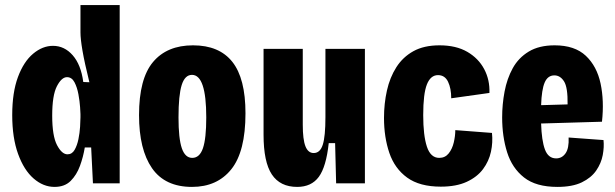

<svg xmlns="http://www.w3.org/2000/svg" viewBox="-20 -720 2417 754"><path d="M194 14Q150 14 112 -19Q74 -52 51 -115.5Q28 -179 28 -268Q28 -357 50.5 -417.5Q73 -478 110 -509Q147 -540 188 -540Q233 -540 265.5 -503Q298 -466 307 -398L331 -397Q312 -474 304 -520.5Q296 -567 296 -593V-700H450V0H345L338 -141H313Q307 -104 294 -68.5Q281 -33 257.5 -9.5Q234 14 194 14ZM245 -114Q263 -114 273 -131.5Q283 -149 288 -173.5Q293 -198 294.5 -222Q296 -246 296 -259V-272Q296 -277 294.5 -299.5Q293 -322 288 -349.5Q283 -377 272.5 -397Q262 -417 243 -417Q222 -417 203.5 -381.5Q185 -346 185 -266Q185 -186 204 -150Q223 -114 245 -114Z M734 14Q628 14 577 -59.5Q526 -133 526 -268Q526 -411 581 -476.5Q636 -542 738 -542Q841 -542 892.5 -477Q944 -412 944 -275Q944 -125 888.5 -55.5Q833 14 734 14ZM735 -100Q764 -100 777 -138Q790 -176 790 -259Q790 -426 734 -426Q706 -426 693.5 -386Q681 -346 681 -259Q681 -176 694 -138Q707 -100 735 -100Z M1147 14Q1080 14 1047.5 -35Q1015 -84 1015 -191V-528H1169V-230Q1169 -172 1179.5 -145.5Q1190 -119 1212 -119Q1237 -119 1247.5 -151.5Q1258 -184 1258 -260V-528H1413V0H1300L1296 -158H1271Q1261 -65 1232 -25.5Q1203 14 1147 14Z M1711 13Q1628 13 1579 -22.5Q1530 -58 1509 -119.5Q1488 -181 1488 -257Q1488 -313 1499.5 -364.5Q1511 -416 1536.5 -456Q1562 -496 1603.5 -519Q1645 -542 1706 -542Q1771 -542 1815 -516.5Q1859 -491 1881.5 -448.5Q1904 -406 1902 -355L1752 -334Q1752 -373 1739.5 -399Q1727 -425 1700 -425Q1671 -425 1656.5 -388.5Q1642 -352 1642 -268Q1642 -188 1656.5 -144Q1671 -100 1705 -100Q1728 -100 1742 -117.5Q1756 -135 1762 -160.5Q1768 -186 1768 -209L1912 -198Q1916 -161 1908 -124Q1900 -87 1877 -56Q1854 -25 1813 -6Q1772 13 1711 13Z M2169 14Q2085 14 2038 -23Q1991 -60 1971.5 -122Q1952 -184 1952 -259Q1952 -310 1961.5 -360.5Q1971 -411 1993.5 -452Q2016 -493 2056.5 -517.5Q2097 -542 2158 -542Q2237 -542 2280.5 -501Q2324 -460 2338.5 -392Q2353 -324 2344 -242L2105 -235Q2107 -168 2120 -133Q2133 -98 2164 -98Q2187 -98 2201 -118Q2215 -138 2213 -180L2350 -170Q2353 -143 2347 -111Q2341 -79 2321.5 -50.5Q2302 -22 2265 -4Q2228 14 2169 14ZM2157 -424Q2131 -424 2119 -396Q2107 -368 2105 -307L2209 -310Q2210 -377 2195 -400.5Q2180 -424 2157 -424Z"/></svg>

Font: Bricolage Grotesque 12pt Condensed ExtraBold
Style: Regular
Weight: 800
Width: 3
Designer: Mathieu Triay
Foundry: Atelier Triay
Version: Version 1.001; ttfautohint (v1.8.4.7-5d5b);gftools[0.9.33.de